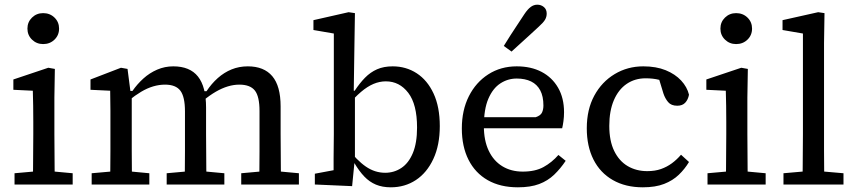

<svg xmlns="http://www.w3.org/2000/svg" viewBox="-20 -787 3654 819"><path d="M42 0V-48L154 -58H182L290 -48V0ZM120 0Q121 -30 121 -67Q121 -104 121.5 -143Q122 -182 122 -215V-267Q122 -305 121.5 -336Q121 -367 120 -400L37 -404V-448L186 -498L214 -493L212 -371V-215Q212 -182 212.5 -143Q213 -104 213 -67Q213 -30 214 0ZM164 -599Q136 -599 116.5 -618Q97 -637 97 -665Q97 -693 116.5 -712Q136 -731 164 -731Q193 -731 212.5 -712Q232 -693 232 -665Q232 -637 212.5 -618Q193 -599 164 -599Z M371 0V-48L484 -58H511L617 -48V0ZM450 0Q450 -30 450.5 -67Q451 -104 451 -143Q451 -182 451 -215V-267Q451 -293 451 -315Q451 -337 450.5 -357.5Q450 -378 450 -400L366 -404V-448L496 -498L524 -493L538 -385L542 -384V-215Q542 -182 542 -143Q542 -104 542.5 -67Q543 -30 543 0ZM691 0V-48L802 -58H829L937 -48V0ZM768 0Q768 -30 768.5 -67Q769 -104 769 -142.5Q769 -181 769 -215V-312Q769 -374 749.5 -400Q730 -426 684 -426Q659 -426 633.5 -418.5Q608 -411 582 -395.5Q556 -380 529 -358L521 -399H545Q565 -428 591.5 -452Q618 -476 650.5 -490Q683 -504 719 -504Q790 -504 824.5 -460.5Q859 -417 859 -328V-215Q859 -181 859.5 -142.5Q860 -104 860 -67Q860 -30 861 0ZM1009 0V-48L1120 -58H1147L1255 -48V0ZM1086 0Q1086 -30 1086.5 -67Q1087 -104 1087 -142.5Q1087 -181 1087 -215V-313Q1087 -376 1067 -401Q1047 -426 1001 -426Q977 -426 952 -418.5Q927 -411 901 -396Q875 -381 847 -358L837 -398H861Q882 -430 909 -454Q936 -478 968 -491Q1000 -504 1037 -504Q1106 -504 1141.5 -462Q1177 -420 1177 -333V-215Q1177 -181 1177.5 -142.5Q1178 -104 1178 -67Q1178 -30 1179 0Z M1323 0V-46L1403 -61Q1403 -86 1403 -112.5Q1403 -139 1403.5 -165.5Q1404 -192 1404 -215V-644L1317 -659V-701L1467 -735L1494 -731L1492 -604L1489 -400L1494 -393V-95L1492 -94L1482 7ZM1647 12Q1611 12 1583.5 0.5Q1556 -11 1534 -34Q1512 -57 1492 -91H1457L1462 -156Q1502 -103 1540.5 -76.5Q1579 -50 1623 -50Q1661 -50 1692 -70.5Q1723 -91 1741 -134Q1759 -177 1759 -243Q1759 -342 1721.5 -391Q1684 -440 1626 -440Q1599 -440 1573 -429Q1547 -418 1520 -395Q1493 -372 1461 -335L1457 -400H1493Q1514 -432 1537 -455.5Q1560 -479 1588.5 -491.5Q1617 -504 1655 -504Q1712 -504 1757.5 -474.5Q1803 -445 1829.5 -388Q1856 -331 1856 -249Q1856 -168 1828.5 -109Q1801 -50 1754 -19Q1707 12 1647 12Z M2189 12Q2114 12 2060.5 -18.5Q2007 -49 1978.5 -105.5Q1950 -162 1950 -239Q1950 -317 1980 -376.5Q2010 -436 2063 -470Q2116 -504 2184 -504Q2245 -504 2290 -480.5Q2335 -457 2360.5 -413Q2386 -369 2386 -308Q2386 -289 2383.5 -270.5Q2381 -252 2378 -240H2003V-287H2265Q2286 -294 2292 -307Q2298 -320 2298 -337Q2298 -376 2284.5 -401.5Q2271 -427 2245.5 -439.5Q2220 -452 2184 -452Q2146 -452 2114 -431Q2082 -410 2063 -365.5Q2044 -321 2044 -249Q2044 -188 2064.5 -144.5Q2085 -101 2122.5 -78Q2160 -55 2210 -55Q2263 -55 2298.5 -74.5Q2334 -94 2362 -126L2393 -101Q2371 -68 2344 -42Q2317 -16 2280 -2Q2243 12 2189 12ZM2129 -591Q2143 -614 2157.5 -636.5Q2172 -659 2187 -681.5Q2202 -704 2217 -727Q2231 -748 2244 -757.5Q2257 -767 2272 -767Q2288 -767 2300 -757Q2312 -747 2312 -729Q2312 -715 2305 -703Q2298 -691 2278 -673Q2259 -655 2239.5 -637.5Q2220 -620 2201 -602.5Q2182 -585 2162 -567Z M2722 12Q2648 12 2594 -19Q2540 -50 2511.5 -106.5Q2483 -163 2483 -240Q2483 -320 2515 -379Q2547 -438 2602 -471Q2657 -504 2724 -504Q2779 -504 2819.5 -487.5Q2860 -471 2885.5 -443.5Q2911 -416 2919 -383Q2915 -362 2903 -349Q2891 -336 2869 -336Q2843 -336 2830 -351.5Q2817 -367 2810 -388L2782 -480L2840 -429Q2817 -440 2791.5 -446.5Q2766 -453 2734 -453Q2688 -453 2653 -429Q2618 -405 2598.5 -359.5Q2579 -314 2579 -250Q2579 -186 2600 -143Q2621 -100 2657.5 -78.5Q2694 -57 2741 -57Q2774 -57 2799.5 -66Q2825 -75 2846 -90.5Q2867 -106 2885 -127L2919 -96Q2901 -66 2875.5 -41.5Q2850 -17 2813 -2.5Q2776 12 2722 12Z M2998 0V-48L3110 -58H3138L3246 -48V0ZM3076 0Q3077 -30 3077 -67Q3077 -104 3077.5 -143Q3078 -182 3078 -215V-267Q3078 -305 3077.5 -336Q3077 -367 3076 -400L2993 -404V-448L3142 -498L3170 -493L3168 -371V-215Q3168 -182 3168.5 -143Q3169 -104 3169 -67Q3169 -30 3170 0ZM3120 -599Q3092 -599 3072.5 -618Q3053 -637 3053 -665Q3053 -693 3072.5 -712Q3092 -731 3120 -731Q3149 -731 3168.5 -712Q3188 -693 3188 -665Q3188 -637 3168.5 -618Q3149 -599 3120 -599Z M3322 0V-48L3436 -58H3463L3578 -48V0ZM3403 0Q3404 -36 3404 -72Q3404 -108 3404.5 -144Q3405 -180 3405 -215V-644L3318 -659V-701L3470 -735L3497 -731L3495 -604V-215Q3495 -180 3495 -144Q3495 -108 3495.5 -72Q3496 -36 3496 0Z"/></svg>

Font: Source Serif 4
Style: Regular
Weight: 400
Designer: Frank Grießhammer
Foundry: Adobe Systems Incorporated
Version: Version 4.004;hotconv 1.0.116;makeotfexe 2.5.65601